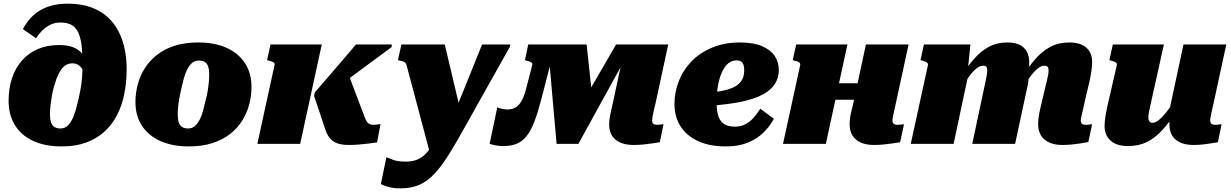

<svg xmlns="http://www.w3.org/2000/svg" viewBox="-20 -786 6727 1049"><path d="M311 -663Q279 -663 253.5 -650Q228 -637 209 -617.5Q190 -598 177 -577L105 -627Q129 -673 164 -704Q199 -735 245.5 -750.5Q292 -766 349 -766Q421 -766 475 -747Q529 -728 567 -693.5Q605 -659 628 -614Q651 -569 661.5 -516.5Q672 -464 672 -408Q672 -336 659 -272Q646 -208 618.5 -155.5Q591 -103 548.5 -65Q506 -27 448.5 -6.5Q391 14 318 14Q224 14 159 -17Q94 -48 60.5 -104Q27 -160 27 -235Q27 -304 46 -360Q65 -416 101 -456.5Q137 -497 188 -518.5Q239 -540 303 -540Q342 -540 370.5 -531Q399 -522 419 -503.5Q439 -485 451 -458Q463 -431 470 -395L454 -322Q450 -363 439.5 -389Q429 -415 413 -427.5Q397 -440 376 -440Q357 -440 341.5 -431.5Q326 -423 313.5 -405Q301 -387 289 -357Q282 -337 275 -313Q268 -289 263.5 -263Q259 -237 256 -211Q253 -185 253 -159Q253 -134 259 -117Q265 -100 278 -92Q291 -84 310 -84Q330 -84 344.5 -95Q359 -106 371 -127.5Q383 -149 392.5 -181Q402 -213 411 -253Q416 -275 420.5 -301.5Q425 -328 428 -360.5Q431 -393 431 -430Q431 -491 426 -535Q421 -579 408 -607.5Q395 -636 371.5 -649.5Q348 -663 311 -663Z M1104 -240Q1111 -266 1115 -291Q1119 -316 1121 -339Q1123 -362 1123 -381Q1123 -404 1118 -420.5Q1113 -437 1101 -446Q1089 -455 1066 -455Q1045 -455 1030 -442.5Q1015 -430 1003.5 -408Q992 -386 984.5 -358Q977 -330 970 -299Q964 -273 959.5 -248Q955 -223 953 -200.5Q951 -178 951 -158Q951 -136 956 -119Q961 -102 973.5 -93Q986 -84 1008 -84Q1029 -84 1044 -97Q1059 -110 1070.5 -131.5Q1082 -153 1089.5 -181.5Q1097 -210 1104 -240ZM720 -229Q720 -277 732.5 -324.5Q745 -372 771 -413Q797 -454 837.5 -486Q878 -518 934 -536Q990 -554 1063 -554Q1151 -554 1216 -525.5Q1281 -497 1317.5 -442.5Q1354 -388 1354 -311Q1354 -262 1341.5 -215Q1329 -168 1303 -126.5Q1277 -85 1236.5 -53.5Q1196 -22 1140 -4Q1084 14 1011 14Q924 14 858.5 -14.5Q793 -43 756.5 -97.5Q720 -152 720 -229Z M1964 -168 1882 -385 1807 -298Q1858 -335 1911 -374.5Q1964 -414 2017.5 -453.5Q2071 -493 2120 -529V-543H1925Q1891 -503 1853 -458.5Q1815 -414 1776 -369Q1737 -324 1700 -281L1696 -262L1752 -95Q1762 -59 1778 -36.5Q1794 -14 1820 -4Q1846 6 1886 6Q1916 6 1943.5 3.5Q1971 1 1996 -2Q2021 -5 2040 -8L2059 -108Q2053 -108 2041.5 -106Q2030 -104 2019 -104Q2006 -104 1996.5 -109.5Q1987 -115 1980 -129Q1973 -143 1964 -168ZM1386 0H1620L1738 -543H1458L1439 -457L1448 -455Q1459 -452 1467 -449Q1475 -446 1478.5 -441.5Q1482 -437 1480 -431Z M2339 88 2416 -5 2505 -142 2410 -543H2173L2154 -457L2164 -455Q2177 -453 2184.5 -449.5Q2192 -446 2195.5 -441.5Q2199 -437 2201 -431ZM2440 -114 2360 -32Q2347 -2 2331.5 22Q2316 46 2296.5 63Q2277 80 2253 88.5Q2229 97 2198 97Q2153 97 2127 87Q2101 77 2091 73L2061 219Q2073 227 2100.5 235Q2128 243 2169 243Q2219 243 2259 228.5Q2299 214 2333.5 183Q2368 152 2403 102Q2438 52 2478 -18Q2503 -61 2530 -110Q2557 -159 2586.5 -211Q2616 -263 2646 -317Q2676 -371 2707 -425.5Q2738 -480 2767 -533L2768 -543H2614Q2592 -489 2570.5 -435.5Q2549 -382 2527.5 -328.5Q2506 -275 2484 -221.5Q2462 -168 2440 -114Z M3185 -543H2973L3021 0H3140L3439 -543H3346L3170 -239L3218 -237ZM2855 -303Q2843 -257 2828 -232Q2813 -207 2794.5 -197.5Q2776 -188 2751 -188Q2738 -188 2723.5 -191Q2709 -194 2697 -200L2655 0Q2667 4 2686.5 8Q2706 12 2730 12Q2771 12 2801.5 0Q2832 -12 2855.5 -40.5Q2879 -69 2898 -117.5Q2917 -166 2936 -238L3015 -543H2866L2848 -457L2858 -454Q2870 -452 2877 -448.5Q2884 -445 2887 -441Q2890 -437 2888 -431ZM3543 -128Q3543 -136 3545 -148.5Q3547 -161 3551.5 -180.5Q3556 -200 3562 -224L3631 -543H3397L3328 -222Q3323 -201 3319.5 -184.5Q3316 -168 3313.5 -155Q3311 -142 3309.5 -130.5Q3308 -119 3308 -108Q3308 -51 3343.5 -22.5Q3379 6 3441 6Q3468 6 3494 3.5Q3520 1 3543 -2.5Q3566 -6 3585 -9L3605 -107Q3601 -107 3596 -106.5Q3591 -106 3584.5 -105Q3578 -104 3571 -104Q3557 -104 3550 -109.5Q3543 -115 3543 -128Z M3946 14Q3857 14 3794 -15Q3731 -44 3698 -96Q3665 -148 3665 -217Q3665 -284 3689.5 -345Q3714 -406 3760.5 -453Q3807 -500 3873.5 -527Q3940 -554 4024 -554Q4096 -554 4143 -534Q4190 -514 4212.5 -480.5Q4235 -447 4235 -405Q4235 -354 4206.5 -317.5Q4178 -281 4123 -258Q4068 -235 3988.5 -222.5Q3909 -210 3806 -205L3809 -278Q3869 -280 3913.5 -287.5Q3958 -295 3987.5 -309Q4017 -323 4031.5 -345.5Q4046 -368 4046 -402Q4046 -420 4042 -432Q4038 -444 4028.5 -450Q4019 -456 4004 -456Q3978 -456 3958 -439Q3938 -422 3924 -391Q3910 -360 3902.5 -318Q3895 -276 3895 -226Q3895 -177 3906 -148Q3917 -119 3939.5 -106.5Q3962 -94 3995 -94Q4028 -94 4053 -107.5Q4078 -121 4098 -143.5Q4118 -166 4134 -192L4208 -137Q4185 -94 4149.5 -60Q4114 -26 4064 -6Q4014 14 3946 14Z M4436 -241H4742L4763 -331H4457ZM4258 0H4492L4610 -543H4330L4311 -457L4322 -454Q4333 -452 4340 -449Q4347 -446 4350 -441.5Q4353 -437 4352 -431ZM4856 -128Q4856 -136 4858.5 -148.5Q4861 -161 4865.5 -180.5Q4870 -200 4875 -224L4944 -543H4711L4642 -222Q4635 -194 4630.5 -174Q4626 -154 4624 -138.5Q4622 -123 4622 -108Q4622 -70 4638 -45Q4654 -20 4683.5 -7Q4713 6 4754 6Q4782 6 4807.5 3.5Q4833 1 4856 -2.5Q4879 -6 4898 -9L4919 -107Q4915 -107 4909.5 -106.5Q4904 -106 4898 -105Q4892 -104 4884 -104Q4870 -104 4863 -109.5Q4856 -115 4856 -128Z M4956 0H5190L5276 -404L5267 -397L5282 -543H5028L5009 -457L5018 -455Q5029 -452 5036.5 -449Q5044 -446 5047.5 -441.5Q5051 -437 5050 -431ZM5907 -233 5932 -339Q5939 -372 5943 -398.5Q5947 -425 5947 -448Q5947 -480 5933 -504Q5919 -528 5891.5 -541Q5864 -554 5822 -554Q5764 -554 5719.5 -530.5Q5675 -507 5638 -465Q5601 -423 5565 -368L5563 -298Q5586 -336 5607 -365Q5628 -394 5648 -410.5Q5668 -427 5686 -427Q5700 -427 5704.5 -420Q5709 -413 5709 -401Q5709 -390 5706.5 -376Q5704 -362 5699 -343L5676 -246Q5667 -209 5661.5 -183.5Q5656 -158 5654 -140.5Q5652 -123 5652 -108Q5652 -70 5668 -45Q5684 -20 5713.5 -7Q5743 6 5782 6Q5810 6 5835.5 3.5Q5861 1 5884 -2.5Q5907 -6 5926 -10L5947 -107Q5943 -107 5937.5 -106.5Q5932 -106 5926 -105Q5920 -104 5913 -104Q5899 -104 5892 -109.5Q5885 -115 5885 -128Q5885 -136 5888 -149Q5891 -162 5896 -183Q5901 -204 5907 -233ZM5292 0H5526L5597 -330Q5599 -342 5600 -358.5Q5601 -375 5601.5 -393Q5602 -411 5602.5 -426Q5603 -441 5603 -448Q5603 -480 5590 -504Q5577 -528 5551 -541Q5525 -554 5484 -554Q5427 -554 5383 -530.5Q5339 -507 5302.5 -465Q5266 -423 5230 -368L5229 -298Q5252 -336 5272.5 -365Q5293 -394 5313 -410.5Q5333 -427 5352 -427Q5365 -427 5369.5 -420.5Q5374 -414 5374 -402Q5374 -392 5371.5 -377Q5369 -362 5365 -343Z M6263 -201Q6259 -183 6256.5 -169Q6254 -155 6254 -143Q6254 -135 6256.5 -128.5Q6259 -122 6264 -118.5Q6269 -115 6277 -115Q6293 -115 6313.5 -132Q6334 -149 6357 -179Q6380 -209 6405 -247V-172Q6368 -117 6330 -75Q6292 -33 6247 -10.5Q6202 12 6143 12Q6080 12 6047.5 -18Q6015 -48 6015 -97Q6015 -120 6019 -146Q6023 -172 6030 -205L6082 -431Q6083 -437 6079.5 -441.5Q6076 -446 6068.5 -449Q6061 -452 6050 -455L6041 -457L6060 -543H6339ZM6613 -234Q6606 -204 6601.5 -183.5Q6597 -163 6594.5 -149.5Q6592 -136 6592 -128Q6592 -115 6599 -109.5Q6606 -104 6620 -104Q6630 -104 6639 -105.5Q6648 -107 6654 -107L6634 -9Q6617 -6 6595.5 -2.5Q6574 1 6550 3.5Q6526 6 6501 6Q6439 6 6404 -22.5Q6369 -51 6369 -108Q6369 -112 6369 -117Q6369 -122 6369 -129Q6369 -136 6369 -145L6358 -132L6446 -543H6680Z"/></svg>

Font: Roboto Serif Black
Style: Italic
Weight: 900
Italic angle: -10°
Version: Version 1.008